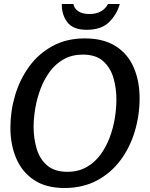

<svg xmlns="http://www.w3.org/2000/svg" viewBox="-20 -930 748 960"><path d="M302 10Q210 10 150 -30Q90 -70 61 -138.5Q32 -207 32 -292Q32 -374 55.5 -453.5Q79 -533 126 -597.5Q173 -662 243 -700Q313 -738 404 -738Q497 -738 558 -699.5Q619 -661 648.5 -593Q678 -525 678 -438Q678 -354 654 -273.5Q630 -193 582.5 -129Q535 -65 464.5 -27.5Q394 10 302 10ZM317 -71Q371 -71 412 -94Q453 -117 481.5 -155.5Q510 -194 528 -241.5Q546 -289 554 -338.5Q562 -388 562 -433Q562 -490 547 -541Q532 -592 495.5 -624.5Q459 -657 394 -657Q340 -657 299 -634Q258 -611 229.5 -572.5Q201 -534 183 -486.5Q165 -439 156.5 -389Q148 -339 148 -294Q148 -239 163 -187.5Q178 -136 215 -103.5Q252 -71 317 -71ZM579 -910Q564 -857 525 -819Q486 -781 414 -781Q345 -781 316.5 -819Q288 -857 289 -910H347Q351 -888 371 -874Q391 -860 427 -860Q463 -860 486 -874Q509 -888 520 -910Z"/></svg>

Font: Rosario SemiBold
Style: Italic
Weight: 600
Italic angle: -8.05°
Designer: Hector Gatti
Foundry: Omnibus Type
Version: Version 1.101; ttfautohint (v1.8.1.43-b0c9)